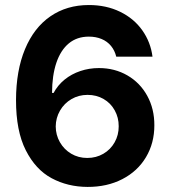

<svg xmlns="http://www.w3.org/2000/svg" viewBox="-20 -737 683 767"><path d="M44 -337.2Q44.2 -455 79.9 -540.7Q115.6 -626.5 181.2 -671.7Q246.8 -716.9 334.9 -716.9Q404.5 -716.9 459.7 -690Q514.9 -663.2 548.3 -616.1Q581.8 -568.9 589.2 -510.5H444.4Q438.4 -535.3 423.5 -553.5Q408.6 -571.7 385.8 -581.2Q363.1 -590.7 334.9 -590.7Q287.6 -590.7 254.9 -563.7Q222.2 -536.6 205.1 -486Q188.1 -435.4 187.9 -365.7H194.1Q210.4 -396.5 238 -419Q265.7 -441.4 300.9 -453.2Q336.1 -465.1 375.3 -465.1Q438.2 -465.1 488.9 -435.8Q539.5 -406.5 568.2 -354.3Q596.8 -302.1 596.6 -236.8Q596.8 -165.5 563.2 -109.2Q529.7 -52.9 468.8 -21.5Q407.9 10 329.4 9.7Q250.6 9.4 186.4 -25Q122.2 -59.3 83 -136.7Q43.8 -214 44 -337.2ZM454.2 -232.6Q454.3 -267.4 438.2 -296.3Q422.2 -325.3 393.7 -341.6Q365.3 -358 329.8 -358Q294.5 -358 265.6 -341.2Q236.7 -324.4 219.8 -295.3Q203 -266.2 202.6 -232Q202.8 -197.8 219.3 -168.9Q235.8 -140 264.4 -123Q293 -106 328.6 -106Q364.1 -106 392.8 -122.7Q421.6 -139.4 437.9 -168.4Q454.3 -197.3 454.2 -232.6Z"/></svg>

Font: Pretendard Variable
Style: Regular
Weight: 400
Designer: Base glyphs from Inter by Rasmus Andersson; Hangul glyphs from Noto Sans CJK(Source Han Sans) by Jang Soo-young and Kang
Foundry: Kil Hyung-jin
Version: Version 1.100;FEAKit 1.0